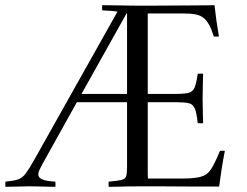

<svg xmlns="http://www.w3.org/2000/svg" viewBox="-56 -721 954 742"><path d="M-35 1Q-36 -9 -35 -19Q-3 -22 13.5 -27.5Q30 -33 42.5 -49.5Q55 -66 75 -101L398 -676Q386 -678 372.5 -679Q359 -680 339 -681Q338 -691 339 -701Q377 -701 413.5 -700Q450 -699 512 -699Q555 -699 599 -699.5Q643 -700 681 -700Q719 -700 744 -700.5Q769 -701 773 -701Q779 -644 790 -580Q779 -579 770 -580Q762 -607 753 -623.5Q744 -640 734 -649Q721 -661 701.5 -665Q682 -669 653 -669H515V-358H620Q655 -358 672 -362Q689 -366 696 -382.5Q703 -399 708 -436Q719 -437 729 -436Q729 -429 728 -401.5Q727 -374 727 -340Q727 -309 728 -281.5Q729 -254 729 -245Q720 -244 708 -245Q704 -285 697 -301.5Q690 -318 674 -322Q658 -326 626 -326H515V-90Q515 -65 515 -50.5Q515 -36 516 -31H648Q684 -31 709.5 -35.5Q735 -40 749 -54Q759 -64 770.5 -86Q782 -108 794 -138Q803 -139 813 -138Q805 -98 799.5 -61Q794 -24 791 0Q758 0 715 0Q672 0 628 -0.5Q584 -1 548 -1Q512 -1 493 -1Q459 -1 437.5 -0.5Q416 0 400 0.5Q384 1 364 1Q363 -9 364 -19Q398 -22 413 -25.5Q428 -29 431.5 -40Q435 -51 435 -77V-326H241L108 -87Q101 -74 96.5 -64.5Q92 -55 92 -47Q92 -34 107.5 -27.5Q123 -21 158 -19Q159 -9 158 1Q147 1 128 0.5Q109 0 89.5 -0.5Q70 -1 56 -1Q36 -1 12.5 0Q-11 1 -35 1ZM259 -358H435V-669H433Z"/></svg>

Font: Castoro Titling
Style: Regular
Weight: 400
Version: Version 2.04